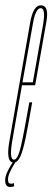

<svg xmlns="http://www.w3.org/2000/svg" viewBox="-53 -626 202 743"><path d="M0 3Q-5 3 -9 1Q-29 -10.5 -16.5 -80.5Q-2 -164 22 -301Q52 -472.5 63.8 -539Q75.5 -605.5 105 -605.5Q112.5 -605.5 118 -602Q135 -590.5 126.5 -542Q115 -478 84 -301.5Q83.5 -298.5 83 -296H32Q8.5 -164 -4.5 -87Q-17.5 -15 -2 -8.5Q-0.5 -8 1 -8Q16 -8 28 -60.2Q40 -112.5 60.5 -230H71.5Q57 -145 46.5 -93.8Q36 -42.5 25.5 -19.8Q15 3 0 3ZM34 -307.5H74Q103 -471.5 114 -532.5Q123 -586.5 109 -593.5Q107 -594.5 104.5 -594.5Q84.5 -594.5 74 -532.5Q63 -471.5 34 -307.5ZM-14.5 97.5Q-33 97.5 -33 71.5Q-33 58 -25.8 41.8Q-18.5 25.5 -10.8 13.2Q-3 1 -2 0H8Q7 1.5 -0.5 13.5Q-8 25.5 -15 41Q-22 56.5 -22 68.5Q-22 79.5 -18.5 82.2Q-15 85 -10 85Q-3 85 0.5 82L2 94.5Q-3 97.5 -14.5 97.5Z"/></svg>

Font: Anybody UltraCondensed Thin
Style: Italic
Weight: 100
Width: 1
Italic angle: -10°
Designer: Tyler Finck
Foundry: Etcetera Type Company
Version: Version 1.010; ttfautohint (v1.8.3) -l 8 -r 50 -G 200 -x 14 